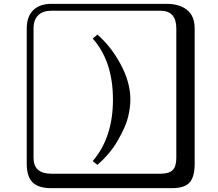

<svg xmlns="http://www.w3.org/2000/svg" viewBox="-20 -774 1140 1006"><path d="M663.1 -252Q663.1 -210.9 651.1 -160.9Q639.2 -110.8 597.7 -38.8Q556.2 33.2 490.2 89.8L465.8 69.8Q571.8 -53.2 571.8 -252Q571.8 -453.1 465.8 -571.8L490.2 -592.8Q561 -531.7 612.1 -437.3Q663.1 -342.8 663.1 -252ZM249 -717.8Q204.1 -717.8 179.9 -693.8Q155.8 -669.9 155.8 -625V53.2Q155.8 136.2 249 136.2H820.8Q865.7 136.2 884.8 117.2Q903.8 98.1 903.8 53.2V-625Q903.8 -717.8 820.8 -717.8ZM1000 84Q1000 152.8 973.4 182.4Q946.8 211.9 880.9 211.9H249Q181.2 211.9 150.6 181.4Q120.1 150.9 120.1 84V-625Q120.1 -687 154.1 -720.5Q188 -753.9 249 -753.9H851.1Q920.9 -753.9 960.4 -721.9Q1000 -689.9 1000 -625Z"/></svg>

Font: Linux Biolinum Keyboard
Style: Regular
Weight: 700
Designer: Philipp H. Poll
Foundry: Philipp H. Poll
Version: Version 0.6.1 ; ttfautohint (v0.9)